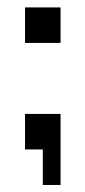

<svg xmlns="http://www.w3.org/2000/svg" viewBox="-20 -411 235 528"><path d="M48.8 -293V-390.6H146.5V-293ZM48.8 0V-97.7H146.5V97.7H97.7V0Z"/></svg>

Font: BabelStone Runic Beorhtric
Style: Regular
Weight: 400
Designer: Andrew West
Foundry: BabelStone
Version: Version 7.004;November 9, 2023